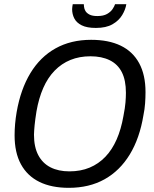

<svg xmlns="http://www.w3.org/2000/svg" viewBox="-20 -889 740 921"><path d="M310 12Q227 12 169 -16.5Q111 -45 80.5 -101Q50 -157 50 -240Q50 -267 52.5 -295Q55 -323 60 -352Q79 -461 126 -538.5Q173 -616 246.5 -657Q320 -698 417 -698Q501 -698 559 -670Q617 -642 647.5 -586Q678 -530 678 -447Q678 -421 676 -393Q674 -365 668 -336Q650 -226 602.5 -148Q555 -70 481.5 -29Q408 12 310 12ZM313 -67Q367 -67 410 -85Q453 -103 485.5 -137Q518 -171 539.5 -220Q561 -269 572 -332Q576 -353 578.5 -369Q581 -385 582 -398.5Q583 -412 583.5 -423Q584 -434 584 -444Q584 -504 564.5 -542.5Q545 -581 506.5 -600Q468 -619 414 -619Q361 -619 318 -601.5Q275 -584 242 -550Q209 -516 187.5 -467Q166 -418 155 -355Q152 -335 149.5 -318Q147 -301 146 -288Q145 -275 144 -264Q143 -253 143 -243Q143 -184 163.5 -145Q184 -106 222 -86.5Q260 -67 313 -67ZM440 -755Q397 -755 372 -767.5Q347 -780 336.5 -800.5Q326 -821 326 -845Q326 -851 327 -857Q328 -863 329 -869H382Q382 -867 382.5 -863Q383 -859 383 -857Q384 -846 390 -836Q396 -826 409.5 -819Q423 -812 447 -812Q476 -812 493.5 -822Q511 -832 520 -845.5Q529 -859 532 -869H586Q582 -843 566 -816.5Q550 -790 519.5 -772.5Q489 -755 440 -755Z"/></svg>

Font: Archivo SemiCondensed
Style: Italic
Weight: 400
Width: 4
Italic angle: -10°
Designer: Hector Gatti
Foundry: Omnibus-Type
Version: Version 2.001